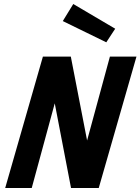

<svg xmlns="http://www.w3.org/2000/svg" viewBox="-20 -937 700 957"><path d="M554.2 -793.9 509.8 -726.1 293 -832 345.2 -917ZM138.2 0H5.9L193.8 -654.8H333L414.1 -236.8L527.8 -654.8H660.2L472.2 0H334L252.9 -421.9Z"/></svg>

Font: IntelOne Mono Bold
Style: Italic
Weight: 700
Italic angle: -16°
Designer: Fred Shallcrass
Foundry: Frere-Jones Type LLC
Version: Version 1.200;hotconv 1.1.0;makeotfexe 2.6.0;FJTRelease1.2